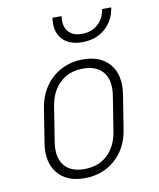

<svg xmlns="http://www.w3.org/2000/svg" viewBox="-88 -854 775 933"><g transform="rotate(-10 300.0 -387.5)"><path d="M254 10Q166 10 121.5 -44.5Q77 -99 91 -190L118 -360Q128 -421 159 -465.5Q190 -510 238 -535Q286 -560 345 -560Q434 -560 478 -505.5Q522 -451 508 -360L481 -190Q467 -99 405 -44.5Q343 10 254 10ZM261 -34Q330 -34 374.5 -75Q419 -116 431 -190L458 -360Q470 -434 438 -475Q406 -516 338 -516Q270 -516 225 -475Q180 -434 168 -360L141 -190Q129 -116 160.5 -75Q192 -34 261 -34ZM358 -643Q291 -643 258 -681.5Q225 -720 235 -785H280Q273 -738 295 -710.5Q317 -683 363 -683Q410 -683 441.5 -710.5Q473 -738 480 -785H525Q515 -720 470 -681.5Q425 -643 358 -643Z"/></g></svg>

Font: NKDuy Mono Thin
Style: Italic
Weight: 100
Italic angle: -9°
Monospace: yes
Designer: NKDuy
Foundry: NKDuy
Version: Version 2.251; ttfautohint (v1.8.4.7-5d5b)